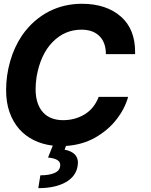

<svg xmlns="http://www.w3.org/2000/svg" viewBox="-20 -757 792 1008"><path d="M181.1 230.8 191.8 163.4Q236.5 163.4 263.1 152.3Q296.2 139.6 296.2 109.7Q296.2 91.6 279.7 82.4Q263.1 73.2 232.2 70L257.1 7.5Q203.1 1.1 158 -21Q112.9 -43 80.4 -80.1Q47.9 -117.2 29.8 -168.9Q11.7 -220.5 12.1 -286.2Q12.1 -360.1 33.4 -435.4Q54.7 -510.3 96.2 -571.7Q126.1 -614.3 161.9 -645.6Q197.8 -676.8 238.1 -697.3Q278.4 -717.7 321.7 -727.5Q365.1 -737.2 409.8 -737.2Q539.4 -737.2 616.5 -668.3Q689.3 -603 689.3 -484.4V-472.7H535.9Q535.9 -534.1 501.8 -567.8Q468 -601.2 407.3 -601.2Q320 -601.2 256.4 -536.6Q192.8 -471.9 172.2 -354.4Q166.9 -319.2 166.9 -289.1Q166.9 -248.6 177 -218.2Q187.1 -187.9 205.8 -167.3Q224.4 -146.7 251.2 -136.4Q278.1 -126.1 311.1 -126.1Q373.6 -126.1 424.4 -156.6Q474.8 -187.5 498.2 -248.6H652.7Q635.3 -185.7 591.3 -129.6Q547.9 -73.5 478.3 -33.7Q411.2 3.6 326.3 9.2L319.2 28.8Q389.2 42.3 389.2 97.7Q389.2 105.1 387.4 115.1Q383.5 140.6 368.3 161.9Q353 183.2 327.1 198.5Q301.1 213.8 264.6 222.3Q228 230.8 181.1 230.8Z"/></svg>

Font: Linik Sans
Style: Bold Italic
Weight: 700
Italic angle: 9°
Designer: Fonts by Rasmus Andersson / Changes by Cristiano Sobral with parts from Marc Monis
Foundry: rsms
Version: Version 3.020; ttfautohint (v1.6)